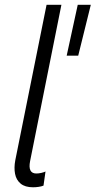

<svg xmlns="http://www.w3.org/2000/svg" viewBox="-20 -772 397 797"><path d="M117.2 5.4Q84 5.4 65.7 -9.8Q47.4 -24.9 42.5 -50.5Q37.6 -76.2 43.5 -106.9L173.3 -752H234.9L105 -103.5Q94.7 -51.8 130.9 -51.8Q140.6 -51.8 151.9 -54.4Q163.1 -57.1 168.9 -60.1L160.6 -1.5Q151.9 2 140.1 3.7Q128.4 5.4 117.2 5.4ZM256.8 -541 302.7 -752H356.9L304.7 -541Z"/></svg>

Font: Reddit Sans Light
Style: Italic
Weight: 300
Italic angle: -11.25°
Designer: Stephen Hutchings
Version: Version 1.013